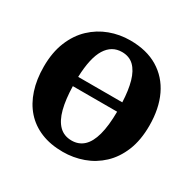

<svg xmlns="http://www.w3.org/2000/svg" viewBox="-132 -705 858 852"><g transform="rotate(30 297.0 -279.0)"><path d="M290 11Q227 11 178.2 -9Q129.5 -29 96.2 -66.5Q63 -104 45.8 -156.8Q28.5 -209.5 28.5 -275Q28.5 -348 51 -403Q73.5 -458 112.2 -494.5Q151 -531 200.2 -549.2Q249.5 -567.5 303.5 -567.5Q388 -567.5 446.2 -532.2Q504.5 -497 535 -433Q565.5 -369 565.5 -281.5Q565.5 -207 543 -152Q520.5 -97 481.8 -60.8Q443 -24.5 393.5 -6.8Q344 11 290 11ZM299 -52Q335 -52 359.8 -74.8Q384.5 -97.5 397.2 -144.5Q410 -191.5 410.5 -264H183.5Q185 -197.5 197.2 -150Q209.5 -102.5 234.5 -77.2Q259.5 -52 299 -52ZM183.5 -311.5H409.5Q407 -372 394.8 -415.2Q382.5 -458.5 358.8 -481.5Q335 -504.5 297.5 -504.5Q245.5 -504.5 216.2 -457.5Q187 -410.5 183.5 -311.5Z"/></g></svg>

Font: Merriweather 24pt
Style: Bold
Weight: 700
Designer: Eben Sorkin
Foundry: Eben Sorkin
Version: Version 2.100